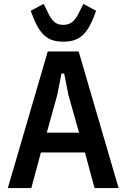

<svg xmlns="http://www.w3.org/2000/svg" viewBox="-20 -961 646 981"><path d="M463 0 414 -182H189L140 0H20L224 -698H382L586 0ZM330 -474 308 -585H294L272 -474L219 -283H384ZM304 -748Q273 -748 249 -755.5Q225 -763 205.5 -781Q186 -799 169.5 -829.5Q153 -860 137 -906L203 -941L223 -901Q232 -881 241 -868Q250 -855 259.5 -847.5Q269 -840 280 -837Q291 -834 304 -834Q330 -834 348.5 -848Q367 -862 386 -901L406 -941L471 -906Q455 -860 438.5 -829.5Q422 -799 402 -781Q382 -763 358 -755.5Q334 -748 304 -748Z"/></svg>

Font: IBM Plex Sans Condensed SemiBold
Style: Regular
Weight: 600
Width: 3
Designer: Mike Abbink, Paul van der Laan, Pieter van Rosmalen
Foundry: Bold Monday
Version: Version 1.3